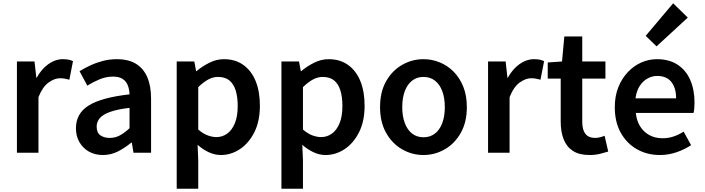

<svg xmlns="http://www.w3.org/2000/svg" viewBox="-20 -929 4287 1168"><path d="M83 0V-555H190L201 -456H203Q233 -510 275 -539.5Q317 -569 361 -569Q383 -569 397.5 -566Q412 -563 424 -557L402 -444Q387 -448 374.5 -450.5Q362 -453 344 -453Q312 -453 275.5 -427Q239 -401 214 -338V0Z M606 14Q557 14 520.5 -7Q484 -28 463 -64.5Q442 -101 442 -149Q442 -239 520 -287.5Q598 -336 768 -355Q767 -385 757.5 -409.5Q748 -434 726.5 -448.5Q705 -463 668 -463Q626 -463 587 -447Q548 -431 511 -408L464 -496Q495 -515 530.5 -531.5Q566 -548 606.5 -558.5Q647 -569 691 -569Q761 -569 807 -541Q853 -513 876 -459.5Q899 -406 899 -329V0H792L782 -61H778Q741 -30 698 -8Q655 14 606 14ZM648 -90Q681 -90 709.5 -105.5Q738 -121 768 -149V-273Q693 -264 649 -248Q605 -232 586.5 -209.5Q568 -187 568 -159Q568 -122 590.5 -106Q613 -90 648 -90Z M1055 219V-555H1162L1173 -496H1175Q1211 -526 1254 -547.5Q1297 -569 1342 -569Q1412 -569 1461 -533.5Q1510 -498 1535.5 -435Q1561 -372 1561 -286Q1561 -191 1527 -124Q1493 -57 1439 -21.5Q1385 14 1324 14Q1287 14 1251 -2.5Q1215 -19 1182 -48L1186 45V219ZM1296 -95Q1333 -95 1362.5 -116.5Q1392 -138 1409 -180Q1426 -222 1426 -284Q1426 -340 1413.5 -379.5Q1401 -419 1375 -440Q1349 -461 1306 -461Q1276 -461 1247 -445.5Q1218 -430 1186 -399V-141Q1216 -115 1244.5 -105Q1273 -95 1296 -95Z M1692 219V-555H1799L1810 -496H1812Q1848 -526 1891 -547.5Q1934 -569 1979 -569Q2049 -569 2098 -533.5Q2147 -498 2172.5 -435Q2198 -372 2198 -286Q2198 -191 2164 -124Q2130 -57 2076 -21.5Q2022 14 1961 14Q1924 14 1888 -2.5Q1852 -19 1819 -48L1823 45V219ZM1933 -95Q1970 -95 1999.5 -116.5Q2029 -138 2046 -180Q2063 -222 2063 -284Q2063 -340 2050.5 -379.5Q2038 -419 2012 -440Q1986 -461 1943 -461Q1913 -461 1884 -445.5Q1855 -430 1823 -399V-141Q1853 -115 1881.5 -105Q1910 -95 1933 -95Z M2556 14Q2487 14 2426.5 -20.5Q2366 -55 2329 -120.5Q2292 -186 2292 -277Q2292 -370 2329 -435Q2366 -500 2426.5 -534.5Q2487 -569 2556 -569Q2608 -569 2655.5 -549.5Q2703 -530 2740 -492.5Q2777 -455 2798.5 -401Q2820 -347 2820 -277Q2820 -186 2783 -120.5Q2746 -55 2685.5 -20.5Q2625 14 2556 14ZM2556 -94Q2597 -94 2626 -116.5Q2655 -139 2670.5 -180.5Q2686 -222 2686 -277Q2686 -333 2670.5 -374.5Q2655 -416 2626 -438.5Q2597 -461 2556 -461Q2516 -461 2487 -438.5Q2458 -416 2442.5 -374.5Q2427 -333 2427 -277Q2427 -222 2442.5 -180.5Q2458 -139 2487 -116.5Q2516 -94 2556 -94Z M2949 0V-555H3056L3067 -456H3069Q3099 -510 3141 -539.5Q3183 -569 3227 -569Q3249 -569 3263.5 -566Q3278 -563 3290 -557L3268 -444Q3253 -448 3240.5 -450.5Q3228 -453 3210 -453Q3178 -453 3141.5 -427Q3105 -401 3080 -338V0Z M3567 14Q3503 14 3464.5 -11.5Q3426 -37 3408.5 -82.5Q3391 -128 3391 -188V-451H3312V-549L3399 -555L3413 -707H3522V-555H3663V-451H3522V-187Q3522 -139 3541.5 -114.5Q3561 -90 3601 -90Q3615 -90 3630.5 -94Q3646 -98 3658 -103L3680 -7Q3658 0 3629.5 7Q3601 14 3567 14Z M3994 14Q3917 14 3855 -21Q3793 -56 3756.5 -121Q3720 -186 3720 -277Q3720 -345 3741.5 -398.5Q3763 -452 3799.5 -490.5Q3836 -529 3881.5 -549Q3927 -569 3976 -569Q4051 -569 4102 -535.5Q4153 -502 4179 -442.5Q4205 -383 4205 -305Q4205 -286 4203.5 -269.5Q4202 -253 4199 -242H3848Q3853 -193 3875 -159Q3897 -125 3931.5 -106.5Q3966 -88 4011 -88Q4046 -88 4077 -98.5Q4108 -109 4139 -128L4184 -46Q4145 -20 4096 -3Q4047 14 3994 14ZM3846 -331H4093Q4093 -394 4064 -430.5Q4035 -467 3978 -467Q3947 -467 3919 -451.5Q3891 -436 3871.5 -406Q3852 -376 3846 -331ZM3974 -647 3908 -711 4075 -909 4164 -822Z"/></svg>

Font: Noto Sans SC Thin SemiBold
Style: Regular
Weight: 600
Version: Version 2.004-H2;hotconv 1.0.118;makeotfexe 2.5.65603